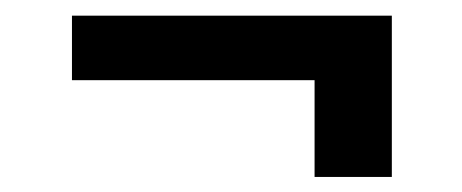

<svg xmlns="http://www.w3.org/2000/svg" viewBox="-20 -414 602 250"><path d="M490.2 -393.6V-309.6H73.7V-393.6ZM490.2 -355.5V-183.6H389.6V-355.5Z"/></svg>

Font: V-Inter
Style: SemiBold-600
Weight: 600
Designer: Rasmus Andersson
Foundry: rsms
Version: Version 4.000;git-4146feb